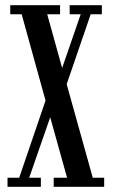

<svg xmlns="http://www.w3.org/2000/svg" viewBox="-20 -720 435 740"><path d="M9 0V-35H54L155.5 -332.5L63.5 -665H19.5V-700H211.5V-665H162L219.5 -458L291 -665H248.5V-700H372.5V-665H329.5L237 -395.5L337.5 -35H381.5V0H187V-35H238.5L173.5 -268L92.5 -35H137.5V0Z"/></svg>

Font: Imbue 10pt Medium
Style: Regular
Weight: 500
Designer: Tyler Finck
Foundry: Etcetera Type Company
Version: Version 1.102; ttfautohint (v1.8.3)